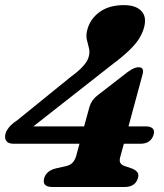

<svg xmlns="http://www.w3.org/2000/svg" viewBox="-26 -748 655 768"><path d="M332 -321Q340.5 -349 364 -366.5L484 -459.5Q500.5 -471 510 -475Q519.5 -479 528.5 -479Q552.5 -479 544 -449.5L488 -242.5H557Q575 -242.5 584 -234.8Q593 -227 588.5 -209.5Q577.5 -173 536 -173H469.5L455.5 -122Q450.5 -105.5 455.2 -96.8Q460 -88 472 -84L503 -73.5Q517 -67.5 523.5 -59Q530 -50.5 526 -36.5Q515.5 0 472 0H184Q140.5 0 151 -36Q159.5 -64.5 196 -74L239.5 -84Q269 -90.5 278.5 -123.5L292 -173H28.5Q7 -173 -1 -184.5Q-9 -196 -3.5 -215Q-0.5 -225.5 9.8 -238.5Q20 -251.5 43 -267L257 -440.5Q319 -485.5 328.5 -519.5Q334 -539 329.8 -555.5Q325.5 -572 321.2 -590Q317 -608 324 -632Q336 -674 373.5 -700.8Q411 -727.5 470 -727.5Q516.5 -727.5 539 -704.5Q561.5 -681.5 550.5 -639Q545 -618 532 -596Q519 -574 491.5 -547.2Q464 -520.5 416.5 -485L107.5 -242.5H310.5Z"/></svg>

Font: Fraunces 9pt S050
Style: Bold Italic
Weight: 700
Italic angle: -16°
Version: Version 1.000; ttfautohint (v1.8.3)